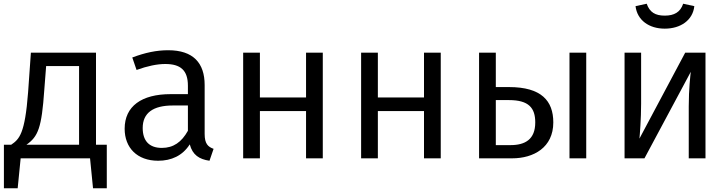

<svg xmlns="http://www.w3.org/2000/svg" viewBox="-20 -851 3914 1032"><path d="M496 -73V-568H146L131 -355C114 -131 84 -103 40 -73H1V161H75L91 0H464L480 161H554V-73ZM405 -73H122C185 -117 204 -164 218 -367L228 -496H405Z M1080 -131V-394C1080 -512 1019 -581 884 -581C821 -581 760 -568 691 -542L714 -475C772 -496 824 -507 868 -507C950 -507 990 -474 990 -390V-345H897C741 -345 650 -280 650 -159C650 -57 717 13 830 13C901 13 961 -14 1000 -75C1015 -18 1051 5 1106 13L1128 -51C1098 -62 1080 -78 1080 -131ZM850 -56C782 -56 747 -94 747 -163C747 -244 803 -284 909 -284H990V-148C956 -87 912 -56 850 -56Z M1625 0H1715V-568H1625V-327H1377V-568H1287V0H1377V-254H1625Z M2259 0H2349V-568H2259V-327H2011V-568H1921V0H2011V-254H2259Z M2716 -383H2645V-568H2555V0H2733C2848 0 2954 -58 2954 -193C2954 -309 2890 -383 2716 -383ZM3041 -568V0H3131V-568ZM2724 -71H2645V-313H2716C2822 -313 2857 -271 2857 -193C2857 -102 2803 -71 2724 -71Z M3553 -697C3638 -697 3704 -742 3712 -818L3652 -831C3637 -785 3603 -767 3553 -767C3502 -767 3472 -785 3456 -831L3396 -818C3405 -742 3469 -697 3553 -697ZM3772 -568H3663L3417 -106C3419 -125 3426 -212 3426 -294V-568H3337V0H3444L3693 -465C3691 -449 3682 -372 3682 -279V0H3772Z"/></svg>

Font: Glow Sans SC Normal Book
Style: Regular
Weight: 500
Designer: Ryoko NISHIZUKA (kana, bopomofo & ideographs); Paul D. Hunt (Latin, Greek & Cyrillic); Sandoll Communications, Soo-young
Version: Version 0.93